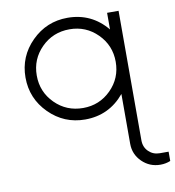

<svg xmlns="http://www.w3.org/2000/svg" viewBox="-88 -588 882 967"><g transform="rotate(-10 353.0 -105.0)"><path d="M661.2 242.5H706.2V290Q682.5 300 655 300Q600 300 561.2 261.9Q522.5 223.8 522.5 170V-85Q443.8 10 321.2 10Q213.8 10 137.5 -66.2Q61.2 -142.5 61.2 -250Q61.2 -357.5 137.5 -433.8Q213.8 -510 321.2 -510Q443.8 -510 522.5 -415V-500H581.2V162.5Q581.2 197.5 604.4 220Q627.5 242.5 661.2 242.5ZM321.2 -48.8Q405 -48.8 463.8 -107.5Q522.5 -166.2 522.5 -250Q522.5 -333.8 463.8 -392.5Q405 -451.2 321.2 -451.2Q236.2 -451.2 177.5 -392.5Q118.8 -333.8 118.8 -250Q118.8 -166.2 177.5 -107.5Q236.2 -48.8 321.2 -48.8Z"/></g></svg>

Font: Now Light
Style: Regular
Weight: 300
Designer: Alfredo Marco Pradil
Foundry: Alfredo Marco Pradil
Version: Version 1.002;PS 001.002;hotconv 1.0.88;makeotf.lib2.5.64775